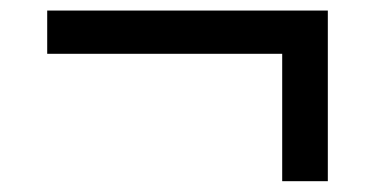

<svg xmlns="http://www.w3.org/2000/svg" viewBox="-20 -441 706 364"><path d="M515 -97.5V-339H69.5V-421H601.5V-97.5Z"/></svg>

Font: Encode Sans SC Condensed Thin Medium
Style: Regular
Weight: 500
Version: Version 3.002